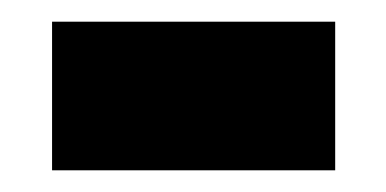

<svg xmlns="http://www.w3.org/2000/svg" viewBox="-20 -357 356 177"><path d="M28 -200V-337H289V-200Z"/></svg>

Font: Noto Sans Arabic Cond ExtBd
Style: Regular
Weight: 800
Width: 3
Designer: Monotype Design Team, Nadine Chahine, Nizar Qandah and Khaled Hosny
Foundry: Monotype Imaging Inc.
Version: Version 2.012; ttfautohint (v1.8.4.7-5d5b)